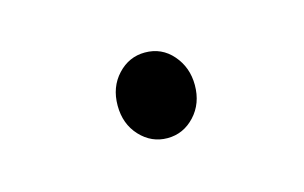

<svg xmlns="http://www.w3.org/2000/svg" viewBox="-33 -712 350 221"><g transform="rotate(-15 142.0 -601.0)"><path d="M101 -601Q101 -623 114.5 -637.5Q128 -652 147 -652Q167 -652 180 -637Q193 -622 193 -601Q193 -579 179.5 -564.5Q166 -550 147 -550Q128 -550 114.5 -564.5Q101 -579 101 -601Z"/></g></svg>

Font: Noto Sans Light
Style: Regular
Weight: 300
Designer: Monotype Design Team
Foundry: Monotype Imaging Inc.
Version: Version 2.007